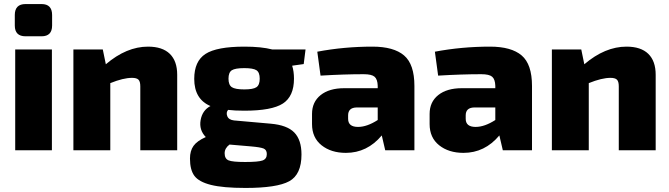

<svg xmlns="http://www.w3.org/2000/svg" viewBox="-20 -741 3302 947"><path d="M106 -721H185Q237 -721 237 -667V-615Q237 -562 185 -562H106Q53 -562 53 -615V-667Q53 -721 106 -721ZM236 0H55V-497H236Z M487 -497 502 -424Q604 -511 710 -511Q781 -511 817.5 -475.5Q854 -440 854 -372V0H672V-315Q672 -339 663 -348Q654 -357 631 -357Q588 -357 524 -331V0H342V-497Z M1478 -425 1421 -417Q1430 -389 1430 -353Q1430 -266 1375.5 -230.5Q1321 -195 1185 -195Q1137 -195 1105 -199Q1094 -186 1101 -168Q1108 -150 1134 -147L1315 -131Q1396 -124 1431.5 -87.5Q1467 -51 1467 21Q1467 120 1406.5 153Q1346 186 1191 186Q1080 186 1020.5 171Q961 156 939 126.5Q917 97 917 41Q917 3 934.5 -21.5Q952 -46 995 -65Q961 -100 969.5 -148.5Q978 -197 1018 -218Q938 -252 938 -352Q938 -439 993.5 -475Q1049 -511 1186 -511Q1269 -511 1323 -497H1487ZM1185 -300Q1229 -300 1245 -311Q1261 -322 1261 -353Q1261 -384 1245 -394.5Q1229 -405 1185 -405Q1140 -405 1123.5 -394.5Q1107 -384 1107 -353Q1107 -322 1123.5 -311Q1140 -300 1185 -300ZM1217 -19 1112 -28Q1088 -10 1088 15Q1088 42 1107.5 50Q1127 58 1189 58Q1254 58 1275 50.5Q1296 43 1296 19Q1296 -2 1280 -8.5Q1264 -15 1217 -19Z M1561 -368 1545 -486Q1677 -511 1817 -511Q1922 -511 1973 -467.5Q2024 -424 2024 -317V0H1880L1863 -73Q1791 13 1686 13Q1613 13 1566 -24.5Q1519 -62 1519 -129V-179Q1519 -238 1561.5 -272Q1604 -306 1678 -306H1843V-318Q1842 -350 1827.5 -362.5Q1813 -375 1774 -375Q1677 -375 1561 -368ZM1697 -172V-155Q1697 -115 1746 -115Q1790 -115 1843 -149V-211H1739Q1697 -210 1697 -172Z M2141 -368 2125 -486Q2257 -511 2397 -511Q2502 -511 2553 -467.5Q2604 -424 2604 -317V0H2460L2443 -73Q2371 13 2266 13Q2193 13 2146 -24.5Q2099 -62 2099 -129V-179Q2099 -238 2141.5 -272Q2184 -306 2258 -306H2423V-318Q2422 -350 2407.5 -362.5Q2393 -375 2354 -375Q2257 -375 2141 -368ZM2277 -172V-155Q2277 -115 2326 -115Q2370 -115 2423 -149V-211H2319Q2277 -210 2277 -172Z M2847 -497 2862 -424Q2964 -511 3070 -511Q3141 -511 3177.5 -475.5Q3214 -440 3214 -372V0H3032V-315Q3032 -339 3023 -348Q3014 -357 2991 -357Q2948 -357 2884 -331V0H2702V-497Z"/></svg>

Font: Ezarion Extra Bold
Style: Regular
Weight: 800
Designer: Natanael Gama
Version: Version 1.001;PS 001.001;hotconv 1.0.70;makeotf.lib2.5.58329